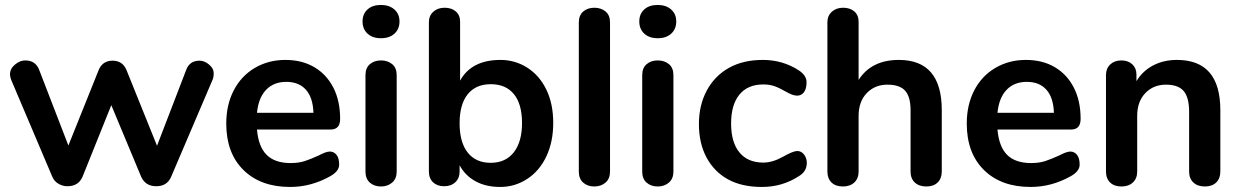

<svg xmlns="http://www.w3.org/2000/svg" viewBox="-20 -741 4970 769"><path d="M779.3 -498Q798.8 -498 817.4 -482.4Q835.9 -466.8 835.9 -448.7Q835.9 -430.7 831.1 -420.9L666 -34.2Q649.9 4.9 606 4.9Q562 4.9 544.9 -34.2L425.8 -319.8L311 -34.2Q294.9 4.9 250 4.9Q231 4.9 213.9 -5.1Q196.8 -15.1 189 -34.2L24.9 -420.9Q20 -434.1 20 -442.9Q20 -465.8 40 -482.4Q60.1 -499 80.6 -499Q121.6 -499 136.2 -462.9L253.9 -158.2L375 -460Q390.6 -498 430.9 -498Q471.2 -498 486.8 -460L608.9 -157.2L726.1 -461.9Q739.7 -498 779.3 -498Z M1009.3 -289.1H1235.4Q1233.4 -350.1 1205.3 -381.6Q1177.2 -413.1 1126.7 -413.1Q1076.2 -413.1 1045.7 -381.1Q1015.1 -349.1 1009.3 -289.1ZM1302.7 -35.2Q1226.1 7.8 1142.1 7.8Q1023.9 7.8 955.1 -60.1Q886.2 -127.9 886.2 -246.1Q886.2 -321.3 916.3 -379.2Q946.3 -437 1000.7 -469Q1055.2 -501 1122.6 -501Q1189.9 -501 1239 -471.9Q1288.1 -442.9 1315.2 -389.9Q1342.3 -336.9 1342.3 -265.1Q1342.3 -222.2 1304.2 -222.2H1009.3Q1015.1 -153.3 1048.1 -120.6Q1081.1 -87.9 1144 -87.9Q1176.3 -87.9 1200.7 -95.9Q1225.1 -104 1256.3 -118.2Q1286.1 -134.3 1301.8 -134Q1317.4 -133.8 1327.9 -120.8Q1338.4 -107.9 1338.4 -81.5Q1338.4 -55.2 1302.7 -35.2Z M1443.8 -54.2V-439.9Q1443.8 -468.8 1461.4 -483.9Q1479 -499 1505.9 -499Q1532.7 -499 1550.8 -484.1Q1568.8 -469.2 1568.8 -439.9V-54.2Q1568.8 -25.4 1550.8 -9.8Q1532.7 5.9 1505.9 5.9Q1479 5.9 1461.4 -9.5Q1443.8 -24.9 1443.8 -54.2ZM1451.9 -606.4Q1432.1 -625 1432.1 -655Q1432.1 -685.1 1451.9 -703.1Q1471.7 -721.2 1505.4 -721.2Q1539.1 -721.2 1559.6 -703.1Q1580.1 -685.1 1580.1 -655Q1580.1 -625 1560.1 -606.4Q1540 -587.9 1505.9 -587.9Q1471.7 -587.9 1451.9 -606.4Z M2037.8 -130.9Q2070.8 -172.9 2070.8 -248.5Q2070.8 -324.2 2038.3 -364Q2005.9 -403.8 1945.8 -403.8Q1885.7 -403.8 1853.3 -363.5Q1820.8 -323.2 1820.8 -247.1Q1820.8 -170.9 1853.3 -129.9Q1885.7 -88.9 1945.3 -88.9Q2004.9 -88.9 2037.8 -130.9ZM1822.8 -418Q1868.2 -501 1984.9 -501Q2043 -501 2091.8 -470Q2140.6 -439 2168.2 -382.1Q2195.8 -325.2 2195.8 -249Q2195.8 -172.9 2168.2 -114.5Q2140.6 -56.2 2091.3 -24.2Q2042 7.8 1983.9 7.8Q1925.8 7.8 1884.3 -15.1Q1842.8 -38.1 1820.8 -79.1V-54.2Q1820.8 -27.3 1803.7 -11.2Q1786.6 4.9 1758.8 4.9Q1731 4.9 1714.4 -11Q1697.8 -26.9 1697.8 -54.2V-651.9Q1697.8 -677.7 1715.3 -693.8Q1732.9 -710 1760.7 -710Q1788.6 -710 1805.7 -695.1Q1822.8 -680.2 1822.8 -653.8Z M2298.3 -54.2V-650.9Q2298.3 -679.7 2315.9 -694.8Q2333.5 -710 2360.4 -710Q2387.2 -710 2405.3 -695.1Q2423.3 -680.2 2423.3 -650.9V-54.2Q2423.3 -25.4 2405.3 -9.8Q2387.2 5.9 2360.4 5.9Q2333.5 5.9 2315.9 -9.5Q2298.3 -24.9 2298.3 -54.2Z M2552.2 -54.2V-439.9Q2552.2 -468.8 2569.8 -483.9Q2587.4 -499 2614.3 -499Q2641.1 -499 2659.2 -484.1Q2677.2 -469.2 2677.2 -439.9V-54.2Q2677.2 -25.4 2659.2 -9.8Q2641.1 5.9 2614.3 5.9Q2587.4 5.9 2569.8 -9.5Q2552.2 -24.9 2552.2 -54.2ZM2560.3 -606.4Q2540.5 -625 2540.5 -655Q2540.5 -685.1 2560.3 -703.1Q2580.1 -721.2 2613.8 -721.2Q2647.5 -721.2 2668 -703.1Q2688.5 -685.1 2688.5 -655Q2688.5 -625 2668.5 -606.4Q2648.4 -587.9 2614.3 -587.9Q2580.1 -587.9 2560.3 -606.4Z M3178.2 -460Q3210.4 -439 3210.4 -412.1Q3210.4 -385.3 3200 -371.6Q3189.5 -357.9 3172.4 -357.9Q3155.3 -357.9 3129.2 -373Q3103 -388.2 3083 -395.5Q3063 -402.8 3037.1 -402.8Q2975.1 -402.8 2941.7 -362.3Q2908.2 -321.8 2908.2 -246.3Q2908.2 -170.9 2941.7 -130.4Q2975.1 -89.8 3037.1 -89.8Q3074.2 -89.8 3115.5 -113Q3156.7 -136.2 3173.1 -136.2Q3189.5 -136.2 3200.4 -122.1Q3211.4 -107.9 3211.4 -88.9Q3211.4 -53.7 3179.2 -35.2Q3113.3 7.8 3031.7 7.8Q2950.2 7.8 2894.8 -23.2Q2839.4 -54.2 2809.3 -111.1Q2779.3 -168 2779.3 -243.9Q2779.3 -319.8 2810.8 -378.4Q2842.3 -437 2899.2 -469Q2956.1 -501 3035.2 -501Q3114.3 -501 3178.2 -460Z M3580.1 -501Q3752 -501 3752 -299.8V-54.2Q3752 -26.4 3735.6 -10.3Q3719.2 5.9 3690.2 5.9Q3661.1 5.9 3644 -10Q3627 -25.9 3627 -54.2V-299.8Q3627 -353 3605.5 -377.4Q3584 -401.9 3533.9 -401.9Q3483.9 -401.9 3451.4 -367.9Q3418.9 -334 3418.9 -276.9V-54.2Q3418.9 -26.4 3401.9 -10.3Q3384.8 5.9 3356 5.9Q3327.1 5.9 3310.5 -10Q3293.9 -25.9 3293.9 -54.2V-651.9Q3293.9 -677.7 3311.5 -693.8Q3329.1 -710 3356.9 -710Q3384.8 -710 3401.9 -695.1Q3418.9 -680.2 3418.9 -653.8V-420.9Q3470.2 -501 3580.1 -501Z M3975.1 -289.1H4201.2Q4199.2 -350.1 4171.1 -381.6Q4143.1 -413.1 4092.5 -413.1Q4042 -413.1 4011.5 -381.1Q3981 -349.1 3975.1 -289.1ZM4268.6 -35.2Q4191.9 7.8 4107.9 7.8Q3989.7 7.8 3920.9 -60.1Q3852.1 -127.9 3852.1 -246.1Q3852.1 -321.3 3882.1 -379.2Q3912.1 -437 3966.6 -469Q4021 -501 4088.4 -501Q4155.8 -501 4204.8 -471.9Q4253.9 -442.9 4281 -389.9Q4308.1 -336.9 4308.1 -265.1Q4308.1 -222.2 4270 -222.2H3975.1Q3981 -153.3 4013.9 -120.6Q4046.9 -87.9 4109.9 -87.9Q4142.1 -87.9 4166.5 -95.9Q4190.9 -104 4222.2 -118.2Q4252 -134.3 4267.6 -134Q4283.2 -133.8 4293.7 -120.8Q4304.2 -107.9 4304.2 -81.5Q4304.2 -55.2 4268.6 -35.2Z M4693.8 -501Q4867.7 -501 4867.7 -299.8V-54.2Q4867.7 -26.4 4851.3 -10.3Q4835 5.9 4805.9 5.9Q4776.9 5.9 4759.8 -10Q4742.7 -25.9 4742.7 -54.2V-293Q4742.7 -350.1 4721.2 -376Q4699.7 -401.9 4649.7 -401.9Q4599.6 -401.9 4567.1 -367.9Q4534.7 -334 4534.7 -276.9V-54.2Q4534.7 -26.4 4517.6 -10.3Q4500.5 5.9 4471.7 5.9Q4442.9 5.9 4426.3 -10Q4409.7 -25.9 4409.7 -54.2V-440.9Q4409.7 -466.8 4426.8 -482.9Q4443.8 -499 4471.2 -499Q4498.5 -499 4515.1 -483.4Q4531.7 -467.8 4531.7 -442.9V-416Q4556.6 -457 4598.6 -479Q4640.6 -501 4693.8 -501Z"/></svg>

Font: Nunito-Bold
Style: Bold
Weight: 700
Designer: Vernon Adams
Foundry: newtypography
Version: Version 3.000